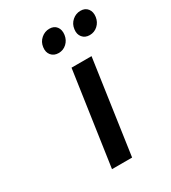

<svg xmlns="http://www.w3.org/2000/svg" viewBox="-184 -849 843 945"><g transform="rotate(-30 238.0 -376.5)"><path d="M169.9 0 247.1 -532.2H360.8L284.2 0ZM176.8 -689Q180.2 -716.8 200.9 -734.9Q221.7 -752.9 248 -752.9Q274.4 -752.9 288.1 -735.1Q301.8 -717.3 297.9 -689Q293.9 -661.6 274.7 -643.8Q255.4 -626 229 -626Q202.6 -626 187.7 -643.8Q172.9 -661.6 176.8 -689ZM354 -689Q357.4 -716.8 377.9 -734.9Q398.4 -752.9 424.8 -752.9Q451.2 -752.9 465.1 -734.9Q479 -716.8 475.1 -689Q471.2 -661.6 451.7 -643.8Q432.1 -626 405.8 -626Q379.4 -626 364.7 -643.8Q350.1 -661.6 354 -689Z"/></g></svg>

Font: Trueno
Style: Italic
Weight: 400
Designer: Julieta Ulanovsky
Foundry: Julieta Ulanovsky
Version: Version 3.001b | FøM Fix